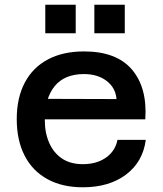

<svg xmlns="http://www.w3.org/2000/svg" viewBox="-20 -782 690 814"><path d="M331 12Q244 12 181 -22.5Q118 -57 84.5 -122Q51 -187 51 -277Q51 -367 85 -431.5Q119 -496 183 -530Q247 -564 336 -564Q474 -564 539.5 -487Q605 -410 596 -276H146L147 -363L474 -362Q470 -410 432 -439Q394 -468 336 -468Q254 -468 212 -417Q170 -366 170 -272Q170 -218 189 -175.5Q208 -133 243.5 -109.5Q279 -86 331 -86Q390 -86 429.5 -114Q469 -142 478 -189H598Q586 -96 514.5 -42Q443 12 331 12ZM380 -641V-762H509V-641ZM172 -641V-762H301V-641Z"/></svg>

Font: Azeret Mono Thin Medium
Style: Regular
Weight: 500
Version: Version 1.002